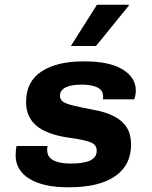

<svg xmlns="http://www.w3.org/2000/svg" viewBox="-20 -780 640 810"><path d="M265 10Q163 10 104.5 -25.5Q46 -61 46 -125Q46 -137 47 -147Q48 -157 50 -164H181Q180 -161 179.5 -158Q179 -155 179 -148Q179 -117 205.5 -103.5Q232 -90 278 -90Q333 -90 360.5 -103Q388 -116 388 -144Q388 -160 378.5 -169.5Q369 -179 342.5 -186Q316 -193 265 -200Q174 -214 132 -251Q90 -288 90 -349Q90 -436 155 -478.5Q220 -521 331 -521H338Q442 -521 497.5 -487Q553 -453 553 -398Q553 -389 551.5 -380Q550 -371 546 -361H413Q415 -365 415 -368Q415 -371 415 -375Q414 -401 389 -412Q364 -423 324 -423Q280 -423 256.5 -411Q233 -399 233 -376Q233 -363 242 -354Q251 -345 280.5 -337Q310 -329 368 -318Q426 -308 462 -289Q498 -270 515.5 -241Q533 -212 533 -170Q533 -83 465.5 -36.5Q398 10 273 10ZM279 -586 389 -760H523L524 -757L385 -586Z"/></svg>

Font: Chivo Mono
Style: Bold Italic
Weight: 700
Italic angle: -8.05°
Monospace: yes
Version: Version 1.008